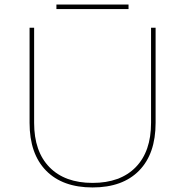

<svg xmlns="http://www.w3.org/2000/svg" viewBox="-20 -821 814 844"><path d="M228 -801H545V-781H228ZM130 -281Q130 -155 197.5 -86Q265 -17 387 -17Q509 -17 576.5 -86Q644 -155 644 -281V-699H664V-281Q664 -145 591.5 -71Q519 3 387 3Q255 3 182.5 -71Q110 -145 110 -281V-699H130Z"/></svg>

Font: Montserrat arm Thin
Style: Regular
Weight: 250
Designer: Julieta Ulanovsky
Foundry: Julieta Ulanovsky
Version: Version 6.000;PS 006.000;hotconv 1.0.88;makeotf.lib2.5.64775